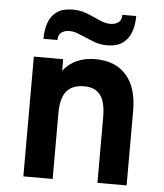

<svg xmlns="http://www.w3.org/2000/svg" viewBox="-52 -770 696 816"><g transform="rotate(5 296.0 -362.0)"><path d="M78 0V-511H203V-462Q227.5 -492.5 261.8 -507.8Q296 -523 340 -523Q425.5 -523 472 -470.2Q518.5 -417.5 518.5 -318.5V0H394V-280Q394 -344.5 371.8 -374.2Q349.5 -404 302.5 -404Q251.5 -404 227.2 -374.2Q203 -344.5 203 -282V0ZM383.5 -586Q355.5 -586 332 -594.5Q308.5 -603 288 -612Q270 -620 253.2 -626.2Q236.5 -632.5 218.5 -632.5Q200 -632.5 186 -623Q172 -613.5 171.5 -590H112Q112 -629 123 -659.5Q134 -690 159 -707.2Q184 -724.5 225.5 -724.5Q254 -724.5 277.2 -716.5Q300.5 -708.5 321 -699Q338.5 -690.5 355.8 -684.2Q373 -678 390.5 -678Q409.5 -678 423.2 -687.5Q437 -697 437.5 -720.5H496.5Q496.5 -682 485.5 -651.8Q474.5 -621.5 449.8 -603.8Q425 -586 383.5 -586Z"/></g></svg>

Font: Undotted
Style: Bold
Weight: 700
Designer: Delve Withrington, Dave Bailey, Thomas Jockin
Foundry: Delve Fonts LLC
Version: Version 4.000